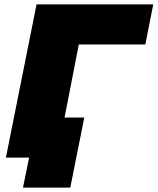

<svg xmlns="http://www.w3.org/2000/svg" viewBox="-20 -720 720 877"><path d="M147 -700H680L644 -517H340L239 0H7ZM85 137 113 0H7L45 -183H365L301 137Z"/></svg>

Font: Argentum Sans Black
Style: Italic
Weight: 900
Italic angle: -11°
Designer: Julieta Ulanovsky (font), Cristiano Sobral (main changes and remaster)
Foundry: Julieta Ulanovsky (font), Cristiano Sobral (main changes and remaster)
Version: Version 2.007;June 15, 2022;FontCreator 14.0.0.2814 64-bit; 